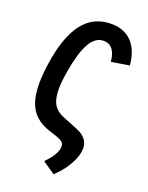

<svg xmlns="http://www.w3.org/2000/svg" viewBox="-146 -665 720 931"><g transform="rotate(20 213.5 -199.5)"><path d="M205 -84C144 -108 115 -150 142 -304C164 -429 198 -500 257 -500C304 -500 320 -460 324 -416L417 -431C409 -525 360 -590 265 -590C138 -590 70 -491 42 -304C10 -89 70 -28 167 3L198 13C238 26 242 40 239 61C235 88 215 116 185 147L249 191C292 154 333 91 340 44C348 -7 324 -36 277 -55Z"/></g></svg>

Font: Smiley Sans Oblique
Style: Regular
Weight: 400
Italic angle: -8°
Designer: oooooohmygosh, Nagisa Chen, Janine Sui, Heda Shi, Jian Li
Foundry: atelierAnchor
Version: Version 2.0.1